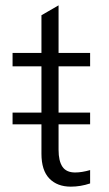

<svg xmlns="http://www.w3.org/2000/svg" viewBox="-20 -691 408 718"><path d="M135 -116V-226H27V-270H135V-443H27V-493H135V-634L199 -671V-493H317V-443H199V-270H317V-226H199V-131Q199 -89 213.5 -67.5Q228 -46 261 -46Q286 -46 317 -55V-5Q281 7 245 7Q194 7 164.5 -23.5Q135 -54 135 -116Z"/></svg>

Font: Hanken Grotesk Light
Style: Regular
Weight: 300
Designer: Alfredo Marco Pradil
Foundry: Hanken Design Co.
Version: Version 3.014